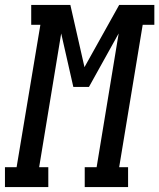

<svg xmlns="http://www.w3.org/2000/svg" viewBox="-67 -755 643 775"><path d="M-47 0V-80H0L96 -655H59V-735H217L274 -484L414 -735H556V-655H509L414 -80H450V0H275V-80H323L412 -620L292 -404H229L180 -620L91 -80H128V0Z"/></svg>

Font: Iosevka Curly Slab MdObl
Style: Regular
Weight: 500
Italic angle: -9°
Monospace: yes
Designer: Belleve Invis
Foundry: Belleve Invis
Version: Version 11.0.0; ttfautohint (v1.8.3)